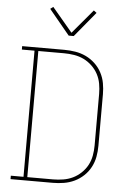

<svg xmlns="http://www.w3.org/2000/svg" viewBox="-63 -1011 725 1057"><g transform="rotate(5 300.0 -482.5)"><path d="M269 0H36V-19H106V-716H36V-735H269Q300 -735 330.5 -730Q361 -725 388.5 -712Q416 -699 439 -677.5Q462 -656 476.5 -628.5Q491 -601 496.5 -571Q502 -541 502 -510V-225Q502 -194 496.5 -164Q491 -134 476.5 -106.5Q462 -79 439 -57.5Q416 -36 388.5 -23Q361 -10 330.5 -5Q300 0 269 0ZM127 -19H269Q297 -19 325 -23.5Q353 -28 378 -40Q403 -52 424 -72Q445 -92 458 -116.5Q471 -141 476 -169Q481 -197 481 -225V-510Q481 -538 476 -566Q471 -594 458 -618.5Q445 -643 424 -663Q403 -683 378 -695Q353 -707 325 -711.5Q297 -716 269 -716H127ZM286 -815 172 -953 188 -965 300 -832 412 -965 428 -953 314 -815Z"/></g></svg>

Font: Iosevka HT Thin Extended
Style: Regular
Weight: 100
Width: 7
Monospace: yes
Designer: Belleve Invis
Foundry: Belleve Invis
Version: Version 32.3.0; ttfautohint (v1.8.4)